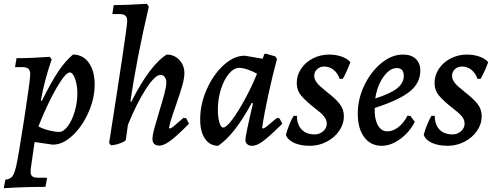

<svg xmlns="http://www.w3.org/2000/svg" viewBox="-42 -755 2597 1010"><path d="M42 124Q53 80 85 -127.5Q117 -335 117 -364Q117 -384 107.5 -393Q98 -402 76 -402H37L45 -449Q125 -449 219 -456L230 -443Q192 -334 173 -227L178 -224Q227 -323 264.5 -379Q302 -435 342 -468Q394 -468 425 -425Q456 -382 456 -311Q456 -237 423 -163Q390 -89 339 -41.5Q288 6 236 6L140 -8L120 131Q119 137 119 148Q119 166 128.5 173Q138 180 162 180H204L205 186L197 228Q85 228 -22 235L-14 190Q10 188 21.5 174.5Q33 161 42 124ZM160 -90Q184 -77 215.5 -69Q247 -61 269 -61Q292 -61 314.5 -91Q337 -121 351 -168.5Q365 -216 365 -264Q365 -307 353 -340.5Q341 -374 325 -374Q303 -374 256 -293.5Q209 -213 160 -90Z M923 -135 938 -133 952 -104Q892 -43 856 -16Q820 11 798 11Q760 11 760 -24Q760 -43 769 -76.5Q778 -110 795 -166Q813 -224 823 -262.5Q833 -301 833 -322Q833 -339 824.5 -350Q816 -361 802 -361Q774 -361 726.5 -288.5Q679 -216 631 -99L620 -20Q619 -12 590.5 -1.5Q562 9 541 9L532 -3Q625 -595 627 -641Q628 -662 618.5 -671.5Q609 -681 587 -681H549L556 -728Q620 -728 730 -735L741 -721Q677 -446 644 -222L649 -220Q697 -316 745 -379.5Q793 -443 835 -468Q875 -468 901.5 -439.5Q928 -411 928 -369Q928 -344 916.5 -303.5Q905 -263 883 -200Q880 -192 866 -151Q852 -110 847 -83L850 -79Q857 -79 868 -87.5Q879 -96 923 -135Z M1414 -134 1428 -133 1443 -104Q1373 -35 1340.5 -11.5Q1308 12 1285 12Q1268 12 1258.5 3.5Q1249 -5 1249 -19Q1249 -43 1289 -212L1282 -213Q1235 -127 1193 -73.5Q1151 -20 1106 12Q1062 12 1036.5 -25Q1011 -62 1011 -127Q1011 -207 1045.5 -285Q1080 -363 1134.5 -412.5Q1189 -462 1245 -462L1340 -446L1348 -470L1356 -473L1407 -458L1415 -444Q1392 -360 1370 -259Q1348 -158 1337 -83L1340 -79Q1347 -79 1359.5 -88.5Q1372 -98 1414 -134ZM1310 -367Q1288 -380 1261.5 -389Q1235 -398 1217 -398Q1188 -398 1162 -367Q1136 -336 1120 -285Q1104 -234 1104 -179Q1104 -138 1112 -111Q1120 -84 1132 -84Q1148 -84 1178 -123.5Q1208 -163 1244 -228.5Q1280 -294 1310 -367Z M1613 -48Q1639 -48 1658 -64.5Q1677 -81 1677 -105Q1677 -126 1661 -144.5Q1645 -163 1613 -187Q1566 -224 1542.5 -252Q1519 -280 1519 -319Q1519 -359 1542 -393.5Q1565 -428 1604.5 -448Q1644 -468 1689 -468Q1724 -468 1754.5 -457.5Q1785 -447 1801 -428Q1783 -378 1761 -340H1745Q1734 -371 1712.5 -388Q1691 -405 1664 -405Q1641 -405 1626 -391Q1611 -377 1611 -356Q1611 -330 1641 -302Q1657 -288 1678 -271Q1721 -238 1744 -209.5Q1767 -181 1767 -143Q1767 -103 1742.5 -67Q1718 -31 1676.5 -9.5Q1635 12 1588 12Q1539 12 1505 -3.5Q1471 -19 1462 -46Q1468 -70 1480.5 -100.5Q1493 -131 1503 -146H1520Q1520 -100 1544.5 -74Q1569 -48 1613 -48Z M1929 -187Q1927 -131 1945 -97.5Q1963 -64 1996 -64Q2025 -64 2053.5 -86Q2082 -108 2102 -147L2117 -145L2140 -114Q2112 -59 2063 -23.5Q2014 12 1966 12Q1908 12 1874 -33.5Q1840 -79 1840 -157Q1840 -234 1874.5 -306Q1909 -378 1964 -423Q2019 -468 2078 -468Q2121 -468 2145 -445.5Q2169 -423 2169 -383Q2169 -319 2114 -274Q2059 -229 1929 -187ZM1932 -237Q2011 -262 2046.5 -290Q2082 -318 2082 -356Q2082 -397 2045 -397Q2008 -397 1975 -350.5Q1942 -304 1932 -237Z M2338 -48Q2364 -48 2383 -64.5Q2402 -81 2402 -105Q2402 -126 2386 -144.5Q2370 -163 2338 -187Q2291 -224 2267.5 -252Q2244 -280 2244 -319Q2244 -359 2267 -393.5Q2290 -428 2329.5 -448Q2369 -468 2414 -468Q2449 -468 2479.5 -457.5Q2510 -447 2526 -428Q2508 -378 2486 -340H2470Q2459 -371 2437.5 -388Q2416 -405 2389 -405Q2366 -405 2351 -391Q2336 -377 2336 -356Q2336 -330 2366 -302Q2382 -288 2403 -271Q2446 -238 2469 -209.5Q2492 -181 2492 -143Q2492 -103 2467.5 -67Q2443 -31 2401.5 -9.5Q2360 12 2313 12Q2264 12 2230 -3.5Q2196 -19 2187 -46Q2193 -70 2205.5 -100.5Q2218 -131 2228 -146H2245Q2245 -100 2269.5 -74Q2294 -48 2338 -48Z"/></svg>

Font: Alegreya Medium
Style: Italic
Weight: 500
Italic angle: -7°
Designer: Juan Pablo del Peral
Foundry: Huerta Tipografica
Version: Version 2.008; ttfautohint (v1.8)